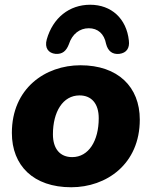

<svg xmlns="http://www.w3.org/2000/svg" viewBox="-20 -778 639 809"><path d="M280 11C428 11 569 -86 569 -274C569 -412 477 -503 319 -503C171 -503 30 -406 30 -218C30 -80 121 11 280 11ZM284 -116C233 -116 203 -151 203 -212C203 -307 245 -376 315 -376C366 -376 396 -341 396 -280C396 -185 354 -116 284 -116ZM214 -551C243 -549 259 -563 270 -591C284 -635 316 -659 354 -659C392 -659 419 -636 427 -593C435 -562 454 -548 483 -551C513 -555 527 -575 523 -607C513 -700 449 -758 360 -758C272 -758 203 -703 177 -612C167 -576 184 -554 214 -551Z"/></svg>

Font: SN Pro Heavy
Style: Italic
Weight: 800
Italic angle: -9°
Designer: Tobias Whetton
Foundry: Supernotes
Version: Version 1.001;Glyphs 3.2 (3249)